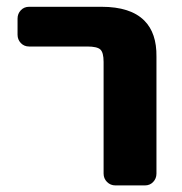

<svg xmlns="http://www.w3.org/2000/svg" viewBox="-20 -569 540 571"><path d="M323.2 -17.6Q308.6 -17.6 298.3 -27.8Q288.1 -38.1 288.1 -52.7V-384.8Q288.1 -413.1 278.3 -421.9Q268.6 -430.7 239.3 -430.7H66.4Q51.8 -430.7 42 -440.9Q32.2 -451.2 32.2 -465.8V-513.7Q32.2 -528.3 42 -538.6Q51.8 -548.8 66.4 -548.8H282.2Q368.2 -548.8 409.2 -507.8Q446.3 -470.7 445.3 -400.4V-52.7Q445.3 -38.1 435.5 -27.8Q425.8 -17.6 411.1 -17.6Z"/></svg>

Font: Rounded-L Mgen+ 1mn bold
Style: Bold
Weight: 700
Designer: [Source Han Sans]
Ryoko NISHIZUKA  (kana & ideographs); Paul D. Hunt (Latin, Greek & Cyrillic); Wenlong ZHANG  (bopomofo
Version: Version 1.059.20150602